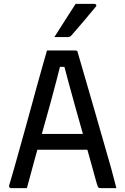

<svg xmlns="http://www.w3.org/2000/svg" viewBox="-20 -965 640 985"><path d="M141 -278H362Q374 -278 385.5 -278Q397 -278 408 -278L436 -288L445 -243L455 -197H151Q148 -197 145.5 -198.5Q143 -200 141.5 -202.5Q140 -205 140 -208ZM118 0Q98 0 78 0Q58 0 37 0Q33 0 30.5 -2Q28 -4 27 -7Q26 -10 27 -14Q38 -50 51 -96Q64 -142 78.5 -194Q93 -246 108.5 -301.5Q124 -357 139 -412Q154 -467 168.5 -520Q183 -573 196.5 -620Q210 -667 221 -706Q261 -706 298.5 -706Q336 -706 367 -706Q371 -706 373.5 -704.5Q376 -703 377.5 -701Q379 -699 379 -695Q399 -626 420 -554Q441 -482 462.5 -407.5Q484 -333 506 -256Q528 -179 551 -99Q557 -74 564 -49.5Q571 -25 577 0Q556 0 535.5 0Q515 0 497 0Q491 0 487.5 -1.5Q484 -3 481.5 -8.5Q479 -14 476 -25Q458 -90 439 -158.5Q420 -227 401 -293.5Q382 -360 364.5 -423Q347 -486 332 -541Q317 -596 306 -639L329 -622H269L292 -639Q281 -595 267.5 -543.5Q254 -492 237.5 -431.5Q221 -371 201.5 -302.5Q182 -234 161 -158.5Q140 -83 118 0ZM368 -945Q392 -945 406 -945Q420 -945 432 -945Q444 -945 465 -945Q471 -945 473.5 -940Q476 -935 471 -930Q453 -909 439.5 -892.5Q426 -876 413.5 -861Q401 -846 385 -828Q369 -810 346 -783Q344 -780 339.5 -777.5Q335 -775 329 -775Q312 -775 301 -775Q290 -775 280 -775Q270 -775 259 -775Q279 -806 296 -833Q313 -860 330.5 -887Q348 -914 368 -945Z"/></svg>

Font: Rec Mono Linear
Style: Regular
Weight: 400
Monospace: yes
Version: Version 1.085; ttfautohint (v1.8.4.7-5d5b)